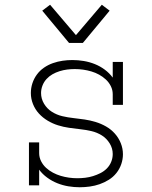

<svg xmlns="http://www.w3.org/2000/svg" viewBox="-20 -781 640 809"><path d="M316 8Q292 8 268 4Q244 0 221.5 -9Q199 -18 179 -32.5Q159 -47 145 -66V0H102V-181H145V-136Q145 -118 153 -102Q161 -86 174 -74Q187 -62 203 -53.5Q219 -45 236 -40Q253 -35 270.5 -32.5Q288 -30 306 -30Q322 -30 339 -32Q356 -34 372 -39Q388 -44 403 -51.5Q418 -59 430 -71Q442 -83 448.5 -99Q455 -115 455 -132Q455 -156 442 -177Q429 -198 409 -210.5Q389 -223 365.5 -228.5Q342 -234 318.5 -236.5Q295 -239 271 -242.5Q247 -246 224.5 -253Q202 -260 181 -272.5Q160 -285 144 -302.5Q128 -320 119 -342.5Q110 -365 110 -389Q110 -410 116.5 -430Q123 -450 135.5 -467Q148 -484 165.5 -496Q183 -508 203 -515Q223 -522 243.5 -525Q264 -528 285 -528Q309 -528 333 -524Q357 -520 379.5 -511Q402 -502 421.5 -487.5Q441 -473 455 -454V-520H498V-339H455V-384Q455 -402 447 -418Q439 -434 426 -446Q413 -458 397.5 -466.5Q382 -475 365 -480Q348 -485 330.5 -487.5Q313 -490 295 -490Q279 -490 263 -488Q247 -486 231 -481Q215 -476 201 -468Q187 -460 176 -448Q165 -436 159 -420.5Q153 -405 153 -389Q153 -365 165.5 -344Q178 -323 198.5 -310Q219 -297 242.5 -291.5Q266 -286 289.5 -283.5Q313 -281 336.5 -277.5Q360 -274 383 -267Q406 -260 427 -248Q448 -236 464 -218Q480 -200 489 -177.5Q498 -155 498 -131Q498 -110 491 -89.5Q484 -69 470.5 -52Q457 -35 438.5 -23.5Q420 -12 400 -5Q380 2 358.5 5Q337 8 316 8ZM271 -600 158 -736 191 -761 300 -633 409 -761 442 -736 329 -600Z"/></svg>

Font: Iosevka Etoile Extralight
Style: Regular
Weight: 200
Designer: Belleve Invis
Foundry: Belleve Invis
Version: Version 22.1.2; ttfautohint (v1.8.4)